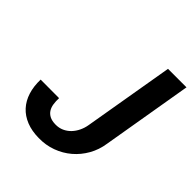

<svg xmlns="http://www.w3.org/2000/svg" viewBox="-196 -844 986 986"><g transform="rotate(45 297.0 -350.5)"><path d="M459.5 -710.9H593.8L510.3 -218.3Q502.9 -168 479 -125.7Q455.1 -83.5 419.2 -53Q383.3 -22.5 337.9 -5.9Q292.5 10.7 241.2 9.8Q190.4 9.3 151.4 -6.3Q112.3 -22 86.2 -50.5Q60.1 -79.1 47.4 -119.4Q34.7 -159.7 36.1 -209.5L170.4 -209Q169.4 -186 172.4 -166.3Q175.3 -146.5 184.6 -132.1Q193.8 -117.7 210.2 -109.1Q226.6 -100.6 252.4 -100.1Q277.8 -99.6 298.8 -109.1Q319.8 -118.7 335.4 -135Q351.1 -151.4 361.3 -172.9Q371.6 -194.3 375.5 -217.8Z"/></g></svg>

Font: Roboto Mono
Style: Bold Italic
Weight: 700
Designer: Google
Version: Version 2.000985; 2015; ttfautohint (v1.3)